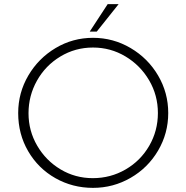

<svg xmlns="http://www.w3.org/2000/svg" viewBox="-20 -901 902 929"><path d="M430 -718Q528 -718 612 -668.5Q696 -619 745 -535.5Q794 -452 794 -354Q794 -256 745 -172.5Q696 -89 612 -40.5Q528 8 430 8Q331 8 248 -39Q165 -86 116.5 -169Q68 -252 68 -354Q68 -452 117 -535.5Q166 -619 249 -668.5Q332 -718 430 -718ZM429 -39Q515 -39 587.5 -81Q660 -123 702 -195.5Q744 -268 744 -354Q744 -440 701.5 -512.5Q659 -585 587 -628Q515 -671 430 -671Q344 -671 272 -627.5Q200 -584 159 -511Q118 -438 118 -353Q118 -268 160 -196Q202 -124 273 -81.5Q344 -39 429 -39ZM448 -748H414L501 -881H554Z"/></svg>

Font: Josefin Sans Light
Style: Regular
Weight: 300
Designer: Santiago Orozco
Foundry: Typemade
Version: Version 2.000